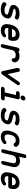

<svg xmlns="http://www.w3.org/2000/svg" viewBox="2162 -2858 717 5080"><g transform="rotate(90 2520.0 -318.5)"><path d="M344 -477Q447 -477 487 -440Q503 -425 498 -400Q493 -380 475 -365.5Q457 -351 436 -351Q419 -351 408 -362Q383 -378 321 -378Q262 -378 234 -364Q223 -359 219.5 -354.5Q216 -350 212 -336Q212 -334 212 -333Q212 -332 213 -330.5Q214 -329 217.5 -326Q221 -323 227 -320Q245 -310 316.5 -293.5Q388 -277 418 -259Q446 -243 460.5 -214Q475 -185 467 -148Q448 -66 388 -24Q328 18 226 18Q141 18 87 -11Q57 -27 43 -47Q34 -62 38 -81Q43 -101 61 -116Q79 -131 100 -131Q123 -131 134 -113Q137 -109 144.5 -103.5Q152 -98 181 -89.5Q210 -81 249 -81Q315 -81 341 -100Q359 -112 367 -148Q369 -155 367 -159Q365 -163 353 -170Q335 -180 299 -189.5Q263 -199 231 -205.5Q199 -212 167 -228Q135 -244 121 -268Q104 -297 113 -336Q121 -374 147 -405Q173 -436 207 -452Q260 -477 344 -477Z M959 -278Q964 -335 942 -356.5Q920 -378 875 -378Q829 -378 797.5 -356.5Q766 -335 744 -278ZM721 -179Q717 -124 738.5 -102.5Q760 -81 806 -81Q858 -81 889 -107Q907 -122 928 -122Q949 -122 960 -107.5Q971 -93 966 -72Q962 -51 943 -36Q876 18 783 18Q770 18 757.5 17Q745 16 727.5 12.5Q710 9 695.5 1.5Q681 -6 666 -17.5Q651 -29 640.5 -47Q630 -65 623.5 -88.5Q617 -112 618 -146Q619 -180 628 -220Q628 -224 629 -228.5Q630 -233 632 -237Q662 -361 737 -422Q804 -477 897 -477Q897 -477 898 -477Q913 -477 926.5 -475.5Q940 -474 961 -468.5Q982 -463 998 -453.5Q1014 -444 1030 -425Q1046 -406 1054 -380.5Q1062 -355 1062 -316Q1062 -277 1051 -229Q1046 -208 1028 -193.5Q1010 -179 989 -179Z M1240 -427Q1245 -448 1263 -462.5Q1281 -477 1302 -477Q1316 -477 1326.5 -469.5Q1337 -462 1340 -449Q1395 -477 1456 -477Q1549 -477 1594.5 -431.5Q1640 -386 1625 -320Q1625 -320 1625 -320Q1620 -299 1602 -284.5Q1584 -270 1563.5 -270Q1543 -270 1531.5 -284.5Q1520 -299 1525 -320Q1525 -320 1525 -320Q1530 -342 1510 -357Q1484 -377 1433 -377Q1386 -377 1352 -351Q1316 -325 1305 -275L1248 -30Q1243 -9 1225 5.5Q1207 20 1186.5 20Q1166 20 1155 5.5Q1144 -9 1149 -30Z M2195 -487Q2216 -487 2227.5 -472.5Q2239 -458 2234 -437Q2231 -426 2224 -416L1955 -22Q1935 8 1903 8Q1888 8 1877.5 0Q1867 -8 1864 -22Q1779 -410 1777 -416Q1775 -426 1778 -437Q1782 -458 1800 -472.5Q1818 -487 1839 -487Q1854 -487 1864.5 -479Q1875 -471 1878 -457L1942 -163L2143 -457Q2163 -487 2195 -487Z M2539 -615Q2562 -634 2588.5 -634Q2615 -634 2629.5 -615Q2644 -596 2638 -569.5Q2632 -543 2609 -524Q2586 -505 2559.5 -505Q2533 -505 2518.5 -524Q2504 -543 2510 -569.5Q2516 -596 2539 -615ZM2431 -384Q2411 -384 2399.5 -398.5Q2388 -413 2393 -433.5Q2398 -454 2416 -468.5Q2434 -483 2454 -483H2568Q2588 -483 2599.5 -468.5Q2611 -454 2606 -434L2526 -86H2598Q2618 -86 2629.5 -71.5Q2641 -57 2636 -36.5Q2631 -16 2613 -1.5Q2595 13 2575 13H2316Q2296 13 2284.5 -1.5Q2273 -16 2278 -36.5Q2283 -57 2301 -71.5Q2319 -86 2339 -86H2426L2495 -384Z M3144 -477Q3247 -477 3287 -440Q3303 -425 3298 -400Q3293 -380 3275 -365.5Q3257 -351 3236 -351Q3219 -351 3208 -362Q3183 -378 3121 -378Q3062 -378 3034 -364Q3023 -359 3019.5 -354.5Q3016 -350 3012 -336Q3012 -334 3012 -333Q3012 -332 3013 -330.5Q3014 -329 3017.5 -326Q3021 -323 3027 -320Q3045 -310 3116.5 -293.5Q3188 -277 3218 -259Q3246 -243 3260.5 -214Q3275 -185 3267 -148Q3248 -66 3188 -24Q3128 18 3026 18Q2941 18 2887 -11Q2857 -27 2843 -47Q2834 -62 2838 -81Q2843 -101 2861 -116Q2879 -131 2900 -131Q2923 -131 2934 -113Q2937 -109 2944.5 -103.5Q2952 -98 2981 -89.5Q3010 -81 3049 -81Q3115 -81 3141 -100Q3159 -112 3167 -148Q3169 -155 3167 -159Q3165 -163 3153 -170Q3135 -180 3099 -189.5Q3063 -199 3031 -205.5Q2999 -212 2967 -228Q2935 -244 2921 -268Q2904 -297 2913 -336Q2921 -374 2947 -405Q2973 -436 3007 -452Q3060 -477 3144 -477Z M3546 -229Q3537 -191 3537.5 -163.5Q3538 -136 3544 -120.5Q3550 -105 3563.5 -95.5Q3577 -86 3591 -83.5Q3605 -81 3623 -81Q3679 -81 3712 -112Q3731 -130 3754 -130Q3775 -130 3786 -115.5Q3797 -101 3793 -80Q3788 -62 3773 -48Q3703 18 3600 18Q3586 18 3573 17Q3560 16 3539 10.5Q3518 5 3501.5 -4.5Q3485 -14 3468.5 -32.5Q3452 -51 3444 -76.5Q3436 -102 3435.5 -141.5Q3435 -181 3447 -229Q3477 -359 3554 -423Q3621 -477 3715 -477Q3826 -477 3863 -400Q3870 -387 3866 -371Q3861 -350 3843 -335.5Q3825 -321 3805 -321Q3779 -321 3769 -342Q3752 -378 3692 -378Q3668 -378 3649.5 -373Q3631 -368 3610.5 -353.5Q3590 -339 3573.5 -308Q3557 -277 3546 -229Z M4061 -607Q4066 -628 4084 -642.5Q4102 -657 4122 -657Q4143 -657 4154 -642.5Q4165 -628 4160 -607L4127 -464Q4180 -489 4238 -489Q4330 -489 4373.5 -433.5Q4417 -378 4396 -288L4339 -42Q4335 -21 4317 -6.5Q4299 8 4278 8Q4257 8 4246 -6.5Q4235 -21 4240 -42L4296 -288Q4308 -340 4285 -365Q4264 -389 4215 -389Q4168 -389 4133 -364Q4098 -337 4087 -288L4030 -42Q4025 -21 4007 -6.5Q3989 8 3968.5 8Q3948 8 3936.5 -6.5Q3925 -21 3930 -42Z M4879 -278Q4884 -335 4862 -356.5Q4840 -378 4795 -378Q4749 -378 4717.5 -356.5Q4686 -335 4664 -278ZM4641 -179Q4637 -124 4658.5 -102.5Q4680 -81 4726 -81Q4778 -81 4809 -107Q4827 -122 4848 -122Q4869 -122 4880 -107.5Q4891 -93 4886 -72Q4882 -51 4863 -36Q4796 18 4703 18Q4690 18 4677.5 17Q4665 16 4647.5 12.5Q4630 9 4615.5 1.5Q4601 -6 4586 -17.5Q4571 -29 4560.5 -47Q4550 -65 4543.5 -88.5Q4537 -112 4538 -146Q4539 -180 4548 -220Q4548 -224 4549 -228.5Q4550 -233 4552 -237Q4582 -361 4657 -422Q4724 -477 4817 -477Q4817 -477 4818 -477Q4833 -477 4846.5 -475.5Q4860 -474 4881 -468.5Q4902 -463 4918 -453.5Q4934 -444 4950 -425Q4966 -406 4974 -380.5Q4982 -355 4982 -316Q4982 -277 4971 -229Q4966 -208 4948 -193.5Q4930 -179 4909 -179Z"/></g></svg>

Font: Brass Mono
Style: Bold Italic
Weight: 700
Italic angle: -13°
Monospace: yes
Version: Version 1.000; ttfautohint (v1.8.3) -l 8 -r 50 -G 200 -x 14 